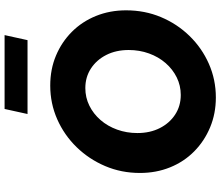

<svg xmlns="http://www.w3.org/2000/svg" viewBox="-82 -868 961 837"><g transform="rotate(-90 398.5 -449.5)"><path d="M392 11Q322 11 262 -14Q202 -39 157 -83.5Q112 -128 87.5 -188.5Q63 -249 63 -320Q63 -401 93 -471.5Q123 -542 175.5 -596Q228 -650 297 -680.5Q366 -711 444 -711Q515 -711 574.5 -686Q634 -661 678.5 -616.5Q723 -572 747.5 -511.5Q772 -451 772 -380Q772 -299 742.5 -228.5Q713 -158 660.5 -104Q608 -50 539 -19.5Q470 11 392 11ZM403 -142Q444 -142 479.5 -159.5Q515 -177 542 -208Q569 -239 584 -280.5Q599 -322 599 -369Q599 -424 577.5 -466.5Q556 -509 518.5 -533.5Q481 -558 433 -558Q392 -558 356.5 -540.5Q321 -523 294 -492Q267 -461 252 -419.5Q237 -378 237 -331Q237 -276 258.5 -233.5Q280 -191 317.5 -166.5Q355 -142 403 -142ZM320 -810 342 -910H664L642 -810Z"/></g></svg>

Font: Red Hat Text
Style: Italic
Weight: 300
Italic angle: -12°
Designer: Pentagram, MCKL
Foundry: Pentagram, MCKL
Version: Version 1.023